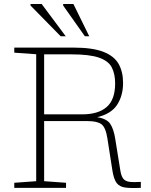

<svg xmlns="http://www.w3.org/2000/svg" viewBox="-20 -947 762 968"><path d="M52 -681.5V-707H350.5Q446.5 -707 501 -685.8Q555.5 -664.5 578 -624.8Q600.5 -585 600.5 -528.5Q600.5 -466 571.2 -419.8Q542 -373.5 470 -356Q519 -348.5 536.2 -322Q553.5 -295.5 561 -247L586.5 -88.5Q591 -60 601 -46.8Q611 -33.5 631.8 -30.5Q652.5 -27.5 690 -30V0Q640 2.5 611.2 -1.5Q582.5 -5.5 568.2 -24.2Q554 -43 547 -85.5L521.5 -249Q513 -304 492 -320.2Q471 -336.5 422 -336.5H202.5V-33.5L313 -25.5V0H52V-25.5L162.5 -33.5V-673.5ZM395 -370.5Q475 -370.5 517.8 -407.5Q560.5 -444.5 560.5 -526.5Q560.5 -574.5 543.5 -607.2Q526.5 -640 478.8 -656.5Q431 -673 339.5 -673H202.5V-370.5ZM311.5 -764H286L134 -919V-927H190ZM430 -764H408L298.5 -919V-927H350Z"/></svg>

Font: Newsreader 6pt ExtraLight
Style: Regular
Weight: 275
Designer: Hugues Gentile
Foundry: Production Type
Version: Version 1.003; ttfautohint (v1.8.3)